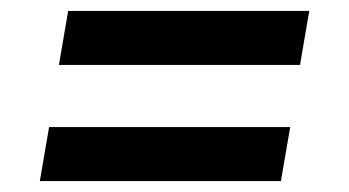

<svg xmlns="http://www.w3.org/2000/svg" viewBox="-20 -516 640 352"><path d="M88 -397 105 -496H547L530 -397ZM53 -184 70 -283H512L495 -184Z"/></svg>

Font: Iosevka Extrabold Extended
Style: Italic
Weight: 800
Width: 7
Italic angle: -9°
Monospace: yes
Designer: Belleve Invis
Foundry: Belleve Invis
Version: Version 32.5.0; ttfautohint (v1.8.4)